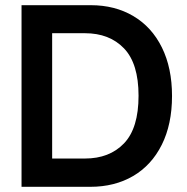

<svg xmlns="http://www.w3.org/2000/svg" viewBox="-20 -721 722 740"><path d="M63 -701H330Q423 -701 494 -659Q565 -617 604 -538Q643 -459 643 -351Q643 -242 603.5 -163Q564 -84 493 -42.5Q422 -1 328 -1H63ZM307 -110Q402 -110 458 -168.5Q514 -227 514 -352Q514 -476 458 -534.5Q402 -593 307 -593H181V-110Z"/></svg>

Font: Lopes Sans SemiBold
Style: Regular
Weight: 600
Designer: Gabriel Lam, Diego Maldonado
Foundry: TypeRant, Foresti Design
Version: Version 4.000